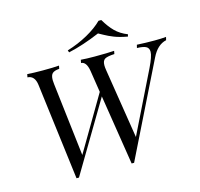

<svg xmlns="http://www.w3.org/2000/svg" viewBox="-107 -855 1016 974"><g transform="rotate(-15 401.0 -367.5)"><path d="M801.6 -571 797.6 -554.8Q750 -544.4 721 -484.7L479.8 4H466.9L408.9 -363.7L190.3 4H177.4L113.7 -503.2Q107.3 -553.2 69.4 -554.8L72.6 -571Q104.8 -568.5 152.4 -568.5Q210.5 -568.5 239.5 -571L236.3 -554.8Q211.3 -553.2 200.4 -543.5Q189.5 -533.9 189.5 -508.1Q189.5 -503.2 191.1 -487.1L236.3 -102.4L404.8 -388.7L387.1 -503.2Q379 -553.2 350.8 -554.8L354 -571Q383.1 -568.5 425.8 -568.5Q495.2 -568.5 529 -571L525.8 -554.8Q489.5 -553.2 475.8 -545.2Q462.1 -537.1 462.1 -512.9Q462.1 -501.6 464.5 -487.1L522.6 -120.2L679.8 -440.3Q706.5 -495.2 706.5 -518.5Q706.5 -538.7 691.5 -546.4Q676.6 -554 644.4 -554.8L648.4 -571Q693.5 -568.5 740.3 -568.5Q775.8 -568.5 801.6 -571ZM306.5 -622.6 302.4 -633.9Q360.5 -651.6 410.5 -679.4Q460.5 -707.3 491.9 -738.7H506.5Q529 -700 554.4 -674.6Q579.8 -649.2 618.5 -633.9L615.3 -622.6Q571.8 -630.6 544.8 -641.5Q517.7 -652.4 498.4 -663.3Q479 -674.2 472.6 -677.4Q383.1 -639.5 306.5 -622.6Z"/></g></svg>

Font: Playfair Display SC
Style: Italic
Weight: 400
Italic angle: -14°
Designer: Claus Eggers Sørensen
Foundry: Claus Eggers Sørensen
Version: Version 1.202; ttfautohint (v1.6)